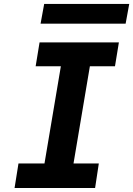

<svg xmlns="http://www.w3.org/2000/svg" viewBox="-20 -936 664 956"><path d="M72 -122H201.5L283 -606H157.5L177 -725H572L552.5 -606H427.5L346 -122H472L453.5 0H52.5ZM200 -916.5H623.5L605.5 -818H182Z"/></svg>

Font: JuliaMono ExtraBold
Style: Italic
Weight: 800
Italic angle: -9°
Monospace: yes
Designer: cormullion
Foundry: corm
Version: Version 0.057; ttfautohint (v1.8.4)